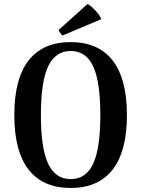

<svg xmlns="http://www.w3.org/2000/svg" viewBox="-20 -919 701 953"><path d="M51 -348Q51 -528 122 -619Q193 -710 331 -710Q468 -710 539 -619Q610 -528 610 -348Q610 -168 539 -77Q468 14 331 14Q193 14 122 -77Q51 -168 51 -348ZM478 -348Q478 -513 442.5 -589.5Q407 -666 331 -666Q255 -666 219 -589.5Q183 -513 183 -348Q183 -183 219 -106.5Q255 -30 331 -30Q407 -30 442.5 -106.5Q478 -183 478 -348ZM291 -743Q285 -746 278 -756.5Q271 -767 272 -771L414 -899Q431 -891 453 -867.5Q475 -844 483 -824Z"/></svg>

Font: Arima Madurai ExtraBold
Style: Regular
Weight: 800
Designer: Joana Correia and Natanael Gama
Foundry: NDISCOVER
Version: Version 1.019